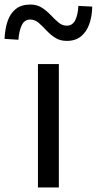

<svg xmlns="http://www.w3.org/2000/svg" viewBox="-75 -825 426 845"><path d="M92 0V-543H184V0ZM219 -645Q189 -645 167.5 -659Q146 -673 128.5 -692Q111 -711 94.5 -725Q78 -739 58 -739Q33 -739 21 -714.5Q9 -690 6 -650L-55 -654Q-53 -698 -41.5 -732Q-30 -766 -5.5 -785.5Q19 -805 59 -805Q88 -805 109.5 -791Q131 -777 148.5 -758.5Q166 -740 182.5 -726Q199 -712 219 -712Q244 -712 256 -736Q268 -760 270 -799L331 -796Q330 -753 318 -719Q306 -685 281.5 -665Q257 -645 219 -645Z"/></svg>

Font: Noto Sans KR
Style: Regular
Weight: 400
Designer: Ryoko NISHIZUKA  (kana, bopomofo & ideographs); Paul D. Hunt (Latin, Greek & Cyrillic); Sandoll Communications , Soo-you
Foundry: Adobe
Version: Version 2.004-H2;hotconv 1.0.118;makeotfexe 2.5.65603